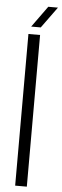

<svg xmlns="http://www.w3.org/2000/svg" viewBox="-63 -981 326 1009"><g transform="rotate(5 100.0 -476.0)"><path d="M58 0V-800H119.5V0ZM69 -840 149.5 -951.5H200.5L119.5 -840Z"/></g></svg>

Font: Big Shoulders Stencil Text Thin Light
Style: Regular
Weight: 300
Version: Version 2.001